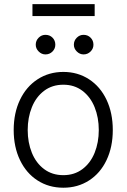

<svg xmlns="http://www.w3.org/2000/svg" viewBox="-20 -879 600 910"><path d="M44.9 -262.7Q44.9 -343.3 74.7 -405.8Q104.5 -468.3 158.2 -503.2Q211.9 -538.1 280.3 -538.1Q348.6 -538.1 402.1 -503.2Q455.6 -468.3 485.1 -405.8Q514.6 -343.3 514.6 -262.7Q514.6 -182.6 485.1 -120.4Q455.6 -58.1 402.1 -23.7Q348.6 10.7 280.3 10.7Q211.4 10.7 158 -23.7Q104.5 -58.1 74.7 -120.4Q44.9 -182.6 44.9 -262.7ZM448.2 -262.7Q448.2 -321.8 428.5 -370.8Q408.7 -419.9 370.6 -448.7Q332.5 -477.5 280.3 -477.5Q227.5 -477.5 189.2 -448.7Q150.9 -419.9 131.1 -370.8Q111.3 -321.8 111.3 -262.7Q111.3 -203.6 131.1 -154.8Q150.9 -106 189.2 -77.4Q227.5 -48.8 280.3 -48.8Q332.5 -48.8 370.6 -77.4Q408.7 -106 428.5 -154.8Q448.2 -203.6 448.2 -262.7ZM149.4 -667Q149.4 -686.5 163.1 -700.2Q176.8 -713.9 195.3 -713.9Q215.8 -713.9 229 -700.4Q242.2 -687 242.2 -667Q242.2 -648.4 228.8 -634.8Q215.3 -621.1 195.3 -621.1Q177.2 -621.1 163.3 -635Q149.4 -648.9 149.4 -667ZM330.1 -667Q330.1 -686.5 343.8 -700.2Q357.4 -713.9 376 -713.9Q396 -713.9 409.4 -700.4Q422.9 -687 422.9 -667Q422.9 -648.4 409.2 -634.8Q395.5 -621.1 376 -621.1Q357.9 -621.1 344 -635Q330.1 -648.9 330.1 -667ZM428.7 -802.7H133.8V-859.4H428.7Z"/></svg>

Font: Pretendard Std Light
Style: Regular
Weight: 300
Designer: Base glyphs from Inter by Rasmus Andersson; Hangeul glyphs from Noto Sans CJK(Source Han Sans) by Jang Soo-young and Kan
Foundry: Kil Hyung-jin
Version: Version 1.309